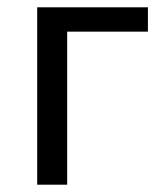

<svg xmlns="http://www.w3.org/2000/svg" viewBox="-20 -506 451 526"><path d="M81.9 0V-486H385.2V-419.3H164V0Z"/></svg>

Font: Source Sans Variable
Style: Regular
Weight: 200
Designer: Paul D. Hunt
Foundry: Adobe Systems Incorporated
Version: Version 3.006;hotconv 1.0.111;makeotfexe 2.5.65597